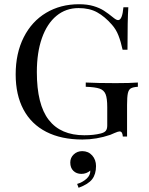

<svg xmlns="http://www.w3.org/2000/svg" viewBox="-20 -642 701 903"><path d="M54.2 0ZM515.6 -557.1Q527.8 -547.4 535.6 -547.4Q555.2 -547.4 560.5 -607.9H583.5Q579.6 -550.8 579.6 -408.2H556.6Q548.3 -446.3 537.1 -475.1Q525.9 -503.9 506.3 -525.9Q473.1 -564 437 -584Q400.9 -604 349.6 -604Q289.6 -604 245.4 -567.4Q201.2 -530.8 177.2 -462.9Q153.3 -395 153.3 -303.2Q153.3 -149.9 209.5 -77.9Q265.6 -5.9 376.5 -5.9Q421.4 -5.9 453.6 -14.2Q471.2 -18.6 477.8 -27.1Q484.4 -35.6 484.4 -51.8V-138.2Q484.4 -179.7 476.6 -199Q468.8 -218.3 448.2 -225.3Q427.7 -232.4 383.3 -233.9V-253.9Q437.5 -251 524.4 -251Q592.3 -251 628.4 -253.9V-233.9Q605.5 -232.4 595.2 -226.3Q585 -220.2 581.3 -203.1Q577.6 -186 577.6 -147.9V0H557.6Q556.2 -23.9 542.5 -23.9Q535.6 -23.9 519 -16.6Q502.4 -9.3 498.5 -7.8Q434.1 14.2 367.7 14.2Q268.1 14.2 197.5 -22Q127 -58.1 90.3 -127Q53.7 -195.8 53.7 -292Q53.7 -391.6 91.6 -466.6Q129.4 -541.5 197 -581.8Q264.6 -622.1 351.6 -622.1Q390.6 -622.1 419.4 -613.5Q448.2 -605 468.8 -591.8Q489.3 -578.6 515.6 -557.1ZM431.6 139.2Q431.6 176.8 413.8 200.4Q396 224.1 349.6 241.2L342.8 223.1Q368.7 215.3 387 198.7Q405.3 182.1 404.8 160.2Q386.7 175.8 362.8 175.8Q339.8 175.8 325.2 161.6Q310.5 147.5 310.5 122.1Q310.5 99.6 326.9 84.2Q343.3 68.8 366.7 68.8Q395.5 68.8 413.6 89.1Q431.6 109.4 431.6 139.2Z"/></svg>

Font: Playfair Display SC
Style: Regular
Weight: 400
Designer: Claus Eggers Sørensen
Foundry: Claus Eggers Sørensen
Version: Version 1.004;PS 001.004;hotconv 1.0.70;makeotf.lib2.5.58329